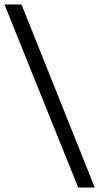

<svg xmlns="http://www.w3.org/2000/svg" viewBox="-33 -720 443 857"><path d="M390 117H316L-13 -700H63Z"/></svg>

Font: A Tai Tham KH New
Style: Regular
Weight: 400
Designer: Sangdang Kengtung
Foundry: Sangdang Kengtung
Version: Version 1.002